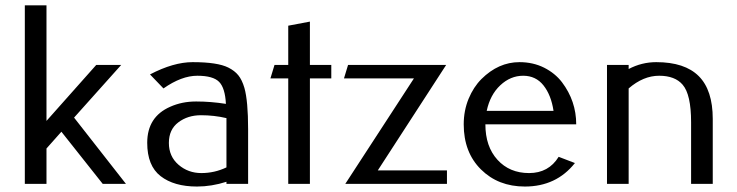

<svg xmlns="http://www.w3.org/2000/svg" viewBox="-20 -680 2724 710"><path d="M151.9 -130.9V0H71.8V-660.2H151.9V-232.9L335.9 -439.9H428.2L253.9 -245.1L445.8 0H359.9L207 -192.9Z M534.7 -404.8Q621.6 -450.2 692.4 -450.2Q784.2 -450.2 824.2 -430.2Q847.7 -418.5 861.3 -401.6Q875 -384.8 883.8 -355Q897.5 -306.6 897.5 -202.1V0H817.4V-7.8Q762.2 9.8 708.5 9.8Q623.5 9.8 574 -28.6Q524.4 -66.9 524.4 -151.9Q524.4 -248 609.4 -285.2Q652.8 -304.7 704.6 -304.7H706.1Q758.8 -304.7 815.4 -295.9Q812.5 -354.5 790.3 -377.2Q768.1 -399.9 709.7 -399.9Q651.4 -399.9 584.5 -353ZM817.4 -61V-243.2Q772 -253.9 723.1 -253.9Q674.3 -253.9 639.4 -227.5Q604.5 -201.2 604.5 -151.4Q604.5 -101.6 640.1 -70.8Q675.8 -40 724.6 -40Q773.4 -40 817.4 -61Z M1126 -390.1V0H1045.9V-390.1H980L995.1 -439.9H1045.9V-585L1126 -600.1V-439.9H1205.1V-390.1Z M1510.7 -390.1H1252L1267.1 -439.9H1629.9L1377 -49.8H1632.8V0H1256.8Z M2106 -77.1Q2037.1 9.8 1920.9 9.8Q1822.3 9.8 1758.5 -53.5Q1694.8 -116.7 1694.8 -220.2Q1694.8 -271 1712.9 -314.9Q1731 -358.4 1760.3 -387.7Q1823.2 -450.2 1900.9 -450.2Q1951.2 -450.2 1992.2 -429.7Q2032.7 -409.2 2058.1 -376Q2110.8 -306.2 2110.8 -220.2H1774.9Q1774.9 -138.2 1819.6 -89.1Q1864.3 -40 1936.5 -40Q2008.8 -40 2045.9 -100.1ZM1779.8 -270H2026.9Q2018.1 -328.6 1989.7 -364.3Q1961.4 -399.9 1914.6 -399.9Q1867.7 -399.9 1830.1 -364.7Q1792.5 -329.6 1779.8 -270Z M2304.7 -353V0H2224.6V-439.9H2304.7V-424.8Q2353 -450.2 2406.7 -450.2Q2512.2 -450.2 2564 -398.4Q2615.7 -346.7 2615.7 -240.2V0H2535.6V-228Q2535.6 -330.6 2504.4 -366.7Q2476.1 -399.9 2417.5 -399.9Q2358.9 -399.9 2304.7 -353Z"/></svg>

Font: Pfennig
Style: Medium
Weight: 500
Version: Version 20120410 ; ttfautohint (v0.8)